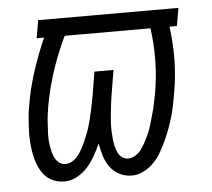

<svg xmlns="http://www.w3.org/2000/svg" viewBox="-44 -567 687 622"><g transform="rotate(-5 300.0 -256.0)"><path d="M361 8Q339 8 320.5 -1.5Q302 -11 290 -27.5Q278 -44 272 -64Q266 -84 262 -105Q254 -86 243 -66.5Q232 -47 217.5 -30.5Q203 -14 183 -3Q163 8 142 8Q122 8 104.5 0.5Q87 -7 75.5 -21.5Q64 -36 57 -53.5Q50 -71 46.5 -90Q43 -109 41.5 -128.5Q40 -148 41 -168Q42 -188 43.5 -208Q45 -228 49 -248Q58 -302 75.5 -356Q93 -410 116 -462H92L102 -520H558L548 -462H524Q531 -409 530.5 -355Q530 -301 520 -246Q517 -227 513 -207.5Q509 -188 503.5 -169Q498 -150 491 -131.5Q484 -113 475.5 -94.5Q467 -76 457 -58.5Q447 -41 432.5 -26Q418 -11 399 -1.5Q380 8 361 8ZM150 -48Q162 -48 173 -55Q184 -62 192 -72.5Q200 -83 206 -94.5Q212 -106 217 -117.5Q222 -129 226.5 -140.5Q231 -152 234.5 -164Q238 -176 241 -188Q244 -200 246.5 -212Q249 -224 251.5 -236Q254 -248 256 -260L269 -338H331L318 -260Q316 -248 314.5 -236Q313 -224 311.5 -212Q310 -200 309 -188Q308 -176 307.5 -164Q307 -152 307.5 -140.5Q308 -129 309 -117Q310 -105 312.5 -94Q315 -83 319.5 -72.5Q324 -62 333 -55Q342 -48 354 -48Q366 -48 377 -55Q388 -62 395.5 -72Q403 -82 409 -93Q415 -104 420.5 -115.5Q426 -127 430 -138.5Q434 -150 437 -161.5Q440 -173 443.5 -184.5Q447 -196 449.5 -207.5Q452 -219 454.5 -231Q457 -243 459 -254Q468 -307 468.5 -359.5Q469 -412 462 -462H183Q157 -408 138.5 -351.5Q120 -295 110 -239Q108 -225 106 -211.5Q104 -198 103.5 -184Q103 -170 102 -156.5Q101 -143 102 -129.5Q103 -116 105.5 -103Q108 -90 112.5 -78Q117 -66 126.5 -57Q136 -48 150 -48Z"/></g></svg>

Font: Iosevka Light Extended Oblique
Style: Regular
Weight: 300
Width: 7
Italic angle: -9°
Monospace: yes
Designer: Belleve Invis
Foundry: Belleve Invis
Version: Version 32.5.0; ttfautohint (v1.8.4)